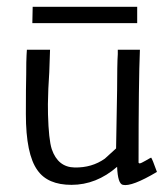

<svg xmlns="http://www.w3.org/2000/svg" viewBox="-20 -534 481 564"><path d="M441 -29Q367 15 341 9Q326 6 324 -44Q263 9 190 9Q120 9 90 -34Q56 -81 56 -199Q56 -280 57 -315Q57 -357 58 -372Q59 -385 59 -388H127Q125 -313 122 -274Q120 -221 121 -198Q123 -124 132 -96Q150 -43 199 -42Q250 -41 288 -68L321 -98Q322 -143 324 -269Q324 -303 324.5 -332.5Q325 -362 326 -375V-388H391Q387 -296 387 -56Q389 -54 390 -54Q394 -54 408.5 -62.5Q423 -71 424 -71Q427 -68 441 -29ZM383 -514V-466H75L76 -514Z"/></svg>

Font: GFS Neohellenic Rg
Style: Regular
Weight: 400
Designer: Takis Katsoulidis and George D. Matthiopoulos
Foundry: Takis Katsoulidis and George D. Matthiopoulos
Version: Version 1.0